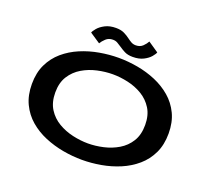

<svg xmlns="http://www.w3.org/2000/svg" viewBox="-146 -1073 1391 1269"><g transform="rotate(20 550.0 -438.0)"><path d="M548.5 11Q482.5 11 414.2 -1.2Q346 -13.5 283.8 -39.5Q221.5 -65.5 172.5 -107.5Q123.5 -149.5 95 -209.2Q66.5 -269 66.5 -348Q66.5 -427 95 -486.2Q123.5 -545.5 172.5 -587.5Q221.5 -629.5 283.8 -655.8Q346 -682 414.2 -694Q482.5 -706 548.5 -706Q614 -706 681.8 -694Q749.5 -682 811.5 -655.8Q873.5 -629.5 922.2 -587.8Q971 -546 999.5 -486.5Q1028 -427 1028 -348Q1028 -269 999.5 -209.2Q971 -149.5 922.2 -107.5Q873.5 -65.5 811.5 -39.2Q749.5 -13 681.8 -1Q614 11 548.5 11ZM548.5 -104.5Q600.5 -104.5 655.8 -117Q711 -129.5 758 -157.5Q805 -185.5 834 -232.2Q863 -279 863 -348Q863 -416.5 834 -463Q805 -509.5 758 -537.8Q711 -566 655.8 -578.2Q600.5 -590.5 548.5 -590.5Q496 -590.5 440.5 -578.2Q385 -566 337.5 -537.8Q290 -509.5 260.5 -463Q231 -416.5 231 -348Q231 -279 260.5 -232.2Q290 -185.5 337.5 -157.5Q385 -129.5 440.5 -117Q496 -104.5 548.5 -104.5ZM631 -743Q595.5 -743 572.5 -755Q549.5 -767 531 -780Q516.5 -790 502.5 -797.8Q488.5 -805.5 470.5 -805.5Q441 -805.5 421.5 -787.2Q402 -769 392 -751.5L318.5 -800.5Q322 -812 339.2 -832.5Q356.5 -853 387.8 -869.2Q419 -885.5 463.5 -885.5Q498.5 -885.5 521.5 -874.2Q544.5 -863 562 -849.5Q576.5 -838.5 591 -830.2Q605.5 -822 624 -822Q654 -822 672.8 -840.5Q691.5 -859 700.5 -876.5L774 -826.5Q770 -814 753.2 -794.2Q736.5 -774.5 706 -758.8Q675.5 -743 631 -743Z"/></g></svg>

Font: Trispace Expanded SemiBold
Style: Regular
Weight: 600
Width: 7
Designer: Tyler Finck
Foundry: Etcetera Type Company
Version: Version 1.210; ttfautohint (v1.8.3)